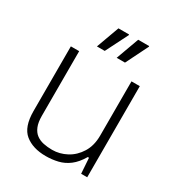

<svg xmlns="http://www.w3.org/2000/svg" viewBox="-175 -836 888 960"><g transform="rotate(30 269.0 -355.5)"><path d="M232 12Q157 12 112 -24.5Q67 -61 67 -153V-526H115V-153Q115 -115 125 -91Q135 -67 152.5 -54Q170 -41 193.5 -36Q217 -31 244 -31Q287 -31 326.5 -52Q366 -73 391.5 -114Q417 -155 417 -213V-526H465V0H430L424 -89H417Q393 -48 364 -26Q335 -4 301.5 4Q268 12 232 12ZM180 -591 228 -723H289L290 -720L225 -591ZM294 -591 342 -723H405L406 -720L342 -591Z"/></g></svg>

Font: Archivo Thin
Style: Regular
Weight: 250
Designer: Hector Gatti
Foundry: Omnibus-Type
Version: Version 2.001